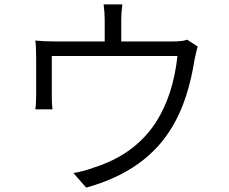

<svg xmlns="http://www.w3.org/2000/svg" viewBox="-20 -818 1040 871"><path d="M877 -607Q873 -596 863 -550Q834 -365 764 -247Q645 -42 371 33L313 -33Q358 -40 409 -59Q594 -118 689 -266Q766 -388 785 -564H215V-379Q215 -345 218 -322H140Q144 -343 144 -383V-559Q144 -613 140 -634Q177 -630 232 -630H455V-726Q455 -762 450 -798H535Q530 -762 530 -726V-630H763Q810 -630 829 -638Z"/></svg>

Font: Source Han Sans CN Normal
Style: Regular
Weight: 350
Designer: Ryoko NISHIZUKA 西塚涼子 (kana, bopomofo & ideographs); Paul D. Hunt (Latin, Greek & Cyrillic); Sandoll Communications 산돌커뮤니
Foundry: Adobe
Version: Version 2.004;hotconv 1.0.118;makeotfexe 2.5.65603